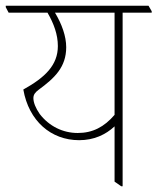

<svg xmlns="http://www.w3.org/2000/svg" viewBox="-40 -642 547 667"><path d="M235 -155C286 -155 327 -174 358 -203V-11L381 5H386V-598H487V-603L476 -622H-20V-617L-10 -598H125C147 -560 161 -522 161 -482C161 -416 117 -373 41 -331C60 -222 137 -155 235 -155ZM98 -246C84 -266 76 -286 76 -301C76 -313 82 -321 94 -330C150 -371 190 -409 190 -478C190 -516 175 -558 151 -598H358V-243C322 -201 282 -180 230 -180C179 -180 131 -203 98 -246Z"/></svg>

Font: Noto Serif Devanagari Condensed Thin
Style: Regular
Weight: 100
Width: 3
Designer: Universal Thirst, Indian Type Foundry and the Monotype Design Team
Foundry: Monotype Imaging Inc.
Version: Version 2.004